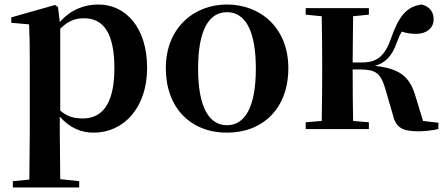

<svg xmlns="http://www.w3.org/2000/svg" viewBox="-20 -572 1974 851"><path d="M395 16C527 16 632 -93 632 -271C632 -449 538 -552 416 -552C352 -552 292 -528 245 -474L237 -541L224 -550L30 -495V-471L109 -464C111 -415 112 -375 112 -309V14L110 224L37 231V259H331V231L247 222L245 13V-55C289 -5 340 16 395 16ZM247 -445C286 -483 318 -491 353 -491C436 -491 487 -429 487 -270C487 -104 428 -47 347 -47C308 -47 278 -55 247 -82Z M986 16C1144 16 1258 -90 1258 -270C1258 -449 1134 -552 986 -552C839 -552 715 -448 715 -270C715 -92 827 16 986 16ZM986 -17C905 -17 858 -100 858 -268C858 -437 905 -518 986 -518C1067 -518 1114 -437 1114 -268C1114 -100 1067 -17 986 -17Z M1721 -64C1734 -8 1761 10 1834 10C1862 10 1897 6 1923 0V-28L1855 -36L1819 -154C1793 -235 1749 -268 1642 -280C1685 -293 1717 -319 1740 -387C1747 -406 1753 -419 1761 -432C1781 -425 1800 -422 1826 -422C1868 -422 1902 -446 1902 -486C1902 -519 1885 -542 1850 -552C1783 -544 1748 -502 1712 -399C1679 -305 1634 -295 1578 -295H1543L1545 -500L1615 -507V-536H1335V-507L1406 -500C1407 -442 1408 -357 1408 -301V-235C1408 -179 1407 -94 1406 -36L1335 -30V0H1615V-30L1545 -36C1544 -94 1543 -182 1543 -264H1577C1644 -264 1667 -248 1687 -181Z"/></svg>

Font: Source Han Serif CN
Style: Bold
Weight: 700
Designer: Ryoko NISHIZUKA 西塚涼子 (kana & ideographs); Frank Grießhammer (Latin, Greek & Cyrillic); Wenlong ZHANG 张文龙 (bopomofo); San
Foundry: Adobe
Version: Version 2.003;hotconv 1.1.1;makeotfexe 2.6.0